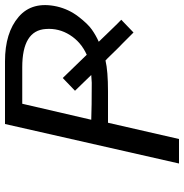

<svg xmlns="http://www.w3.org/2000/svg" viewBox="-4 -732 736 768"><g transform="rotate(-90 364.0 -348.0)"><path d="M94 0 252 -696H503Q617 -696 680.5 -641.5Q744 -587 722 -488Q711 -441 682 -403Q653 -365 629.5 -348.5Q606 -332 581 -321Q588 -314 623 -277.5Q658 -241 669 -231L618 -182L574 -226Q559 -240 534.5 -265.5Q510 -291 506 -294Q464 -284 382 -284H257L192 0ZM269 -351Q318 -349 417 -349L448 -351L385 -416L436 -465L529 -369Q580 -392 608 -436.5Q636 -481 632 -533Q626 -627 479 -627H333Z"/></g></svg>

Font: Coval
Style: Book Italic
Weight: 350
Foundry: Context Ltd
Version: Version 001.000